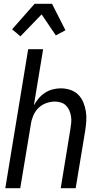

<svg xmlns="http://www.w3.org/2000/svg" viewBox="-20 -995 540 1015"><path d="M8 0 129 -735H208L159 -438Q170 -458 184.5 -475Q199 -492 218 -504.5Q237 -517 258.5 -522.5Q280 -528 301 -528Q327 -528 351.5 -520Q376 -512 393.5 -494.5Q411 -477 420.5 -454Q430 -431 434 -405.5Q438 -380 436 -353.5Q434 -327 430 -301L380 0H301L352 -312Q355 -329 356.5 -346Q358 -363 355.5 -379.5Q353 -396 346.5 -411Q340 -426 329 -437Q318 -448 302.5 -453Q287 -458 270 -458Q247 -458 223.5 -449.5Q200 -441 182.5 -423.5Q165 -406 155.5 -383Q146 -360 143 -337L87 0ZM88 -803 44 -840 163 -975H255L326 -835L275 -808L200 -919Z"/></svg>

Font: Iosevka Term Curly
Style: Italic
Weight: 400
Italic angle: -9°
Designer: Belleve Invis
Foundry: Belleve Invis
Version: Version 32.3.0